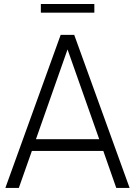

<svg xmlns="http://www.w3.org/2000/svg" viewBox="-20 -921 661 941"><path d="M442.4 -901.4V-858.9H180.2V-901.4ZM549.8 0 486.3 -181.2H136.2L72.3 0H6.3L277.3 -750H343.8L615.2 0ZM156.2 -238.8H466.3L311 -678.7Z"/></svg>

Font: Now Alt Light
Style: Regular
Weight: 300
Designer: Alfredo Marco Pradil
Foundry: Alfredo Marco Pradil
Version: Version 1.002;PS 001.002;hotconv 1.0.88;makeotf.lib2.5.64775